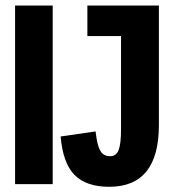

<svg xmlns="http://www.w3.org/2000/svg" viewBox="-20 -679 640 708"><path d="M35.6 -658.7H174.3V0H35.6ZM382.8 9.8Q298.3 9.8 255.1 -33.7Q211.9 -77.1 203.6 -175.8L332.5 -194.3Q337.9 -144.5 349.4 -123.8Q360.8 -103 386.2 -103Q408.7 -103 417.5 -126Q426.3 -148.9 426.3 -202.1V-545.9H302.2V-658.7H565.9V-217.8Q565.9 9.8 382.8 9.8Z"/></svg>

Font: Cousine
Style: Bold
Weight: 700
Monospace: yes
Designer: Steve Matteson
Foundry: Ascender Corporation
Version: Version 1.20